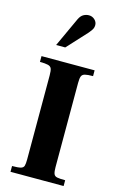

<svg xmlns="http://www.w3.org/2000/svg" viewBox="-140 -1002 654 1058"><g transform="rotate(15 186.5 -472.5)"><path d="M35 0V-33Q69 -33 84 -37Q99 -41 102.5 -53Q106 -65 106 -89V-569Q106 -595 101.5 -607Q97 -619 81.5 -623Q66 -627 35 -627V-660H338V-627Q307 -627 292 -623Q277 -619 272.5 -607Q268 -595 268 -569V-89Q268 -64 272.5 -51.5Q277 -39 292 -36Q307 -33 338 -33V0ZM97 -740 175 -909Q185 -929 199.5 -937Q214 -945 230 -945Q249 -945 263 -932Q277 -919 277 -901Q277 -891 273 -881.5Q269 -872 253 -853L149 -740Z"/></g></svg>

Font: Frank Ruhl Libre ExtraBold
Style: Regular
Weight: 800
Designer: Yanek Iontef
Foundry: Fontef
Version: Version 6.003;gftools[0.9.30]